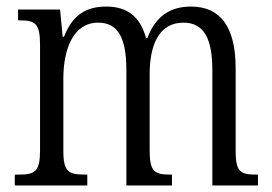

<svg xmlns="http://www.w3.org/2000/svg" viewBox="-20 -565 829 585"><path d="M25 0H246V-33H241C190 -33 173 -40 173 -105V-325C173 -415 203 -496 279 -496C341 -496 365 -447 365 -352V0H504V-33H500C451 -33 436 -41 436 -107V-339C436 -424 462 -496 539 -496C603 -496 627 -444 627 -352V0H766V-33H763C713 -33 698 -40 698 -105V-357C698 -485 650 -545 562 -545C501 -545 455 -518 429 -449H425C407 -515 367 -545 304 -545C243 -545 201 -520 175 -453H171L163 -536H35V-503H39C86 -503 102 -495 102 -429V-107C102 -41 86 -33 36 -33H25Z"/></svg>

Font: Noto Serif Armenian Condensed Light
Style: Regular
Weight: 300
Width: 3
Designer: Monotype Design Team
Foundry: Monotype Imaging Inc.
Version: Version 2.008